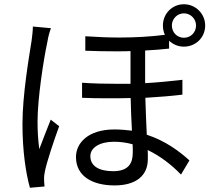

<svg xmlns="http://www.w3.org/2000/svg" viewBox="-20 -841 996 905"><path d="M134.9 -715.9C134.9 -696 131.7 -671.2 128.9 -649.1C116.8 -572.1 85.9 -394.9 85.9 -256C85.9 -128.2 101.9 -23.8 121.1 44L190 38C188.9 29.1 187.9 14.9 187.9 6C186.8 -6 189.3 -22.7 192.1 -35.9C202.1 -82.7 234.7 -180 258.9 -246.1L219.1 -277C204.2 -239 181.1 -181.1 165.1 -138.1C159.1 -185 157 -223 157 -269.2C157 -375 184.7 -557.9 203.8 -646C206 -663 214.1 -693.2 220.2 -708.1ZM846.9 -778.1C878.9 -778.1 904.1 -751.8 904.1 -720.9C904.1 -687.9 878.9 -663 846.9 -663C815 -663 790.1 -687.9 790.1 -720.9C790.1 -751.8 815 -778.1 846.9 -778.1ZM605.8 -121.1C605.8 -72.1 586.3 -34.1 513.1 -34.1C448.2 -34.1 405.9 -57.2 405.9 -105.1C405.9 -145.2 449.9 -172.9 517 -172.9C546.9 -172.9 576 -169 605.1 -160.9C606.2 -144.9 605.8 -132.1 605.8 -121.1ZM777 -649.1C795.1 -632.1 818.9 -621.1 846.9 -621.1C902 -621.1 947.1 -663.7 947.1 -720.9C947.1 -775.9 902 -821 846.9 -821C790.8 -821 747.9 -775.9 747.9 -720.9C747.9 -704.9 751.1 -690 757.1 -676.8C692.1 -668.7 621.1 -664.1 544 -664.1C492.9 -664.1 439.3 -666.2 382.1 -670.1V-601.9C431.1 -599.8 478 -599.1 523.1 -599.1C547.9 -599.1 572.1 -599.1 595.2 -600.1V-446H529.8C475.9 -446 421.9 -447.1 366.8 -451V-380C408.7 -377.8 451 -377.8 494 -377.8C528.1 -377.8 561.8 -377.8 595.9 -378.9C596.9 -328.8 599.1 -272 601.9 -225.1C576 -228 549 -230.8 519.2 -230.8C395.2 -230.8 338.1 -166.9 338.1 -100.9C338.1 -11 414.8 33 519.9 33C620.7 33 676.8 -12.8 676.8 -90.9C676.8 -103 677.2 -117.9 676.1 -133.9C732.2 -106.9 786.2 -67.1 833.1 -18.1L872.9 -84.9C826.7 -126.8 761 -176.8 671.9 -206C669.7 -261 666.2 -322.1 665.1 -380C730.1 -383.9 790.8 -388.8 839.8 -394.9V-464.8C788 -458.8 728 -452.8 664.1 -448.9V-603C704.9 -605.1 741.8 -608 777 -611.9Z"/></svg>

Font: Karasuma Gothic
Style: Regular
Weight: 400
Designer: Rasmus Andersson, Ryoko Nishizuka
Foundry: Genbu
Version: Version 1.00